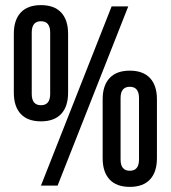

<svg xmlns="http://www.w3.org/2000/svg" viewBox="-20 -725 667 750"><path d="M104 -598V-358Q104 -314 140 -314Q176 -314 176 -358V-598Q176 -642 140 -642Q104 -642 104 -598ZM34 -363V-593Q34 -647 61 -676Q88 -705 140 -705Q192 -705 219 -676Q246 -647 246 -593V-363Q246 -309 219 -280Q192 -251 140 -251Q88 -251 61 -280Q34 -309 34 -363ZM140 0 416 -700H481L205 0ZM451 -342V-102Q451 -58 487 -58Q523 -58 523 -102V-342Q523 -386 487 -386Q451 -386 451 -342ZM381 -107V-337Q381 -391 408 -420Q435 -449 487 -449Q539 -449 566 -420Q593 -391 593 -337V-107Q593 -53 566 -24Q539 5 487 5Q435 5 408 -24Q381 -53 381 -107Z"/></svg>

Font: Bebas Neue
Style: Regular
Weight: 400
Designer: Ryoichi Tsunekawa
Foundry: Ryoichi Tsunekawa
Version: Version 1.400